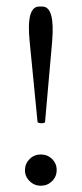

<svg xmlns="http://www.w3.org/2000/svg" viewBox="-20 -578 254 597"><path d="M156.2 -49.3Q156.2 -28.8 141.8 -14.6Q127.4 -0.5 106.9 -0.5Q86.4 -0.5 71.8 -15.1Q57.1 -29.8 57.6 -49.8Q58.1 -69.8 72.3 -83.7Q86.4 -97.7 106.9 -97.7Q127.4 -97.7 141.8 -83.7Q156.2 -69.8 156.2 -49.3ZM111.8 -557.6Q151.4 -557.6 142.1 -448.2L120.1 -199.2Q120.1 -194.8 108.4 -194.8Q97.2 -195.3 96.7 -199.2L72.3 -448.2Q61 -557.6 101.6 -557.6Z"/></svg>

Font: Parastoo Print
Style: Print
Weight: 400
Foundry: Saber Rastikerdar (saber.rastikerdar@gmail.com)
Version: Version 1.0.0-alpha5